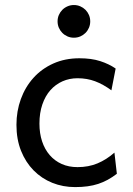

<svg xmlns="http://www.w3.org/2000/svg" viewBox="-20 -743 538 775"><path d="M451.7 -41.5Q433.1 -27.3 414.8 -17.3Q396.5 -7.3 376.5 -0.7Q356.4 5.9 333.5 9Q310.5 12.2 283.2 12.2Q233.9 12.2 190.9 -5.1Q147.9 -22.5 115.7 -55.2Q83.5 -87.9 64.9 -134.3Q46.4 -180.7 46.4 -239.3Q46.4 -294.4 64.2 -343.3Q82 -392.1 115 -428.7Q147.9 -465.3 195.1 -486.6Q242.2 -507.8 300.3 -507.8Q349.1 -507.8 384.5 -496.3Q419.9 -484.9 446.8 -466.3L429.7 -378.4Q396.5 -402.8 363.8 -415Q331.1 -427.2 293 -427.2Q260.3 -427.2 232.2 -414.8Q204.1 -402.3 183.3 -378.9Q162.6 -355.5 150.9 -321.3Q139.2 -287.1 139.2 -244.1Q139.2 -204.6 149.9 -172.4Q160.6 -140.1 180.7 -116.9Q200.7 -93.8 229 -81.1Q257.3 -68.4 293 -68.4Q337.4 -68.4 373.5 -83.5Q409.7 -98.6 441.9 -127ZM212.4 -656.7Q212.4 -670.4 217.5 -682.4Q222.7 -694.3 231.7 -703.4Q240.7 -712.4 252.7 -717.5Q264.6 -722.7 278.3 -722.7Q292 -722.7 304 -717.5Q315.9 -712.4 325 -703.4Q334 -694.3 339.1 -682.4Q344.2 -670.4 344.2 -656.7Q344.2 -643.1 339.1 -631.1Q334 -619.1 325 -610.1Q315.9 -601.1 304 -595.9Q292 -590.8 278.3 -590.8Q264.6 -590.8 252.7 -595.9Q240.7 -601.1 231.7 -610.1Q222.7 -619.1 217.5 -631.1Q212.4 -643.1 212.4 -656.7Z"/></svg>

Font: Andika
Style: Regular
Weight: 400
Designer: Victor Gaultney, Annie Olsen, Julie Remington, Don Collingsworth, Eric Hays
Foundry: SIL International
Version: Version 1.001